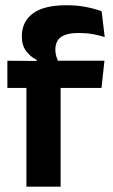

<svg xmlns="http://www.w3.org/2000/svg" viewBox="-20 -696 420 716"><path d="M228.5 -676.5Q267.5 -676.5 300.5 -670Q333.5 -663.5 359 -654L370.5 -558Q349 -564.5 325.8 -568.8Q302.5 -573 274.5 -573Q241 -573 221.8 -565.5Q202.5 -558 194.5 -544Q186.5 -530 186.5 -511V-509.5Q186.5 -496 190.5 -484Q194.5 -472 200 -462.5L116.5 -459.5V-473Q93.5 -484 77.5 -505.5Q61.5 -527 61.5 -559V-561.5Q61.5 -614.5 102.2 -645.5Q143 -676.5 228.5 -676.5ZM206 0H78.5V-433H206ZM358.5 -368H7.5V-469.5L131.5 -468.5L181.5 -469.5H369.5Z"/></svg>

Font: Anek Devanagari SemiBold
Style: Regular
Weight: 600
Designer: Kailash Malviya (Devanagari) & Yesha Goshar (Latin)
Foundry: Ek Type
Version: Version 1.003